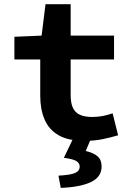

<svg xmlns="http://www.w3.org/2000/svg" viewBox="-20 -668 640 927"><path d="M388.2 12Q309.3 12 262.5 -15.3Q215.7 -42.6 195 -91.6Q174.3 -140.5 174.3 -205.6V-380.8H49.5V-490.4L180.9 -496.1L199.8 -647.8H321.2V-496.1H530.6V-380.8H321.2V-207.5Q321.2 -170.3 332.2 -147.1Q343.2 -124 366.2 -113.6Q389.3 -103.3 425.4 -103.3Q453.9 -103.3 478 -108.3Q502 -113.2 523.7 -121L550.3 -14.8Q517.3 -5 477.6 3.5Q437.8 12 388.2 12ZM273.3 239.1 262.3 180.1Q320.9 176.8 342.8 167Q364.8 157.2 364.8 136Q364.8 120.4 349.6 110.2Q334.4 99.9 288.4 93.9L338.6 -10.9H424.2L394 61.1Q431.8 69.7 451.2 86.9Q470.6 104 470.6 135.6Q470.6 186.7 418.7 211.2Q366.8 235.7 273.3 239.1Z"/></svg>

Font: Source Code Pro ExtraLight
Style: Regular
Weight: 200
Monospace: yes
Designer: Paul D. Hunt, Teo Tuominen
Foundry: Adobe
Version: Version 1.026;hotconv 1.1.0;makeotfexe 2.6.0